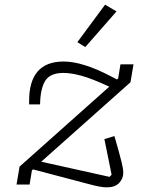

<svg xmlns="http://www.w3.org/2000/svg" viewBox="-20 -792 640 824"><path d="M439 12Q422 12 402.5 8Q383 4 357 -3L122 -65L117 -61L107 0H51L64 -77L449 -420Q376 -454 331 -466.5Q286 -479 252 -479Q195 -479 174 -445Q153 -411 152 -344H105V-359Q105 -528 253 -528Q334 -528 453 -466L482 -451L487 -455L497 -516H553L540 -439L157 -98L450 -33L459 -42L428 -195L471 -208L489 -145Q497 -116 503 -91.5Q509 -67 509 -49Q509 -26 491.5 -7Q474 12 439 12ZM346 -590 312 -611 431 -772 480 -743Z"/></svg>

Font: IBM Plex Mono Light
Style: Italic
Weight: 300
Italic angle: -9°
Monospace: yes
Designer: Mike Abbink, Paul van der Laan, Pieter van Rosmalen
Foundry: Bold Monday
Version: Version 2.3